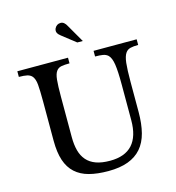

<svg xmlns="http://www.w3.org/2000/svg" viewBox="-141 -1120 1142 1248"><g transform="rotate(-15 430.5 -495.5)"><path d="M722 -310Q722 -231 706.5 -171Q691 -111 656.5 -71Q622 -31 567 -10.5Q512 10 434 10Q360 10 305 -4.5Q250 -19 213 -52.5Q176 -86 158 -140Q140 -194 140 -273V-537Q140 -611 136.5 -651Q133 -691 116 -710Q104 -723 83.5 -727.5Q63 -732 29 -732V-770H370V-732Q336 -732 315 -728Q294 -724 282 -708Q268 -690 264 -650.5Q260 -611 260 -537V-265Q260 -214 270.5 -174.5Q281 -135 305 -107.5Q329 -80 367.5 -66Q406 -52 462 -52Q562 -52 612 -107Q662 -162 662 -271V-512Q662 -601 655 -647Q648 -693 629 -712Q615 -725 594 -728.5Q573 -732 542 -732V-770H832V-732Q800 -732 779.5 -727Q759 -722 747 -705Q732 -684 727 -639.5Q722 -595 722 -512ZM454 -850 362 -922Q347 -933 341 -945.5Q335 -958 341 -974Q354 -1001 382 -1001Q406 -1001 423 -968L491 -850Z"/></g></svg>

Font: SVN-Libre Baskerville
Style: Regular
Weight: 400
Designer: Pablo Impallari, Rodrigo Fuenzalida
Foundry: Pablo Impallari, Rodrigo Fuenzalida
Version: Version 1.000; ttfautohint (v1.8.4)